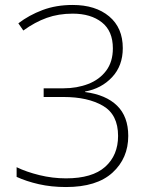

<svg xmlns="http://www.w3.org/2000/svg" viewBox="-20 -744 610 774"><path d="M475 -550Q475 -479 432 -433Q389 -387 323 -375V-373Q407 -362 452 -318Q497 -274 497 -196Q497 -106 433.5 -48Q370 10 246 10Q187 10 136.5 -1.5Q86 -13 47 -31V-70Q86 -51 139 -38Q192 -25 246 -25Q352 -25 404 -71.5Q456 -118 456 -196Q456 -282 395 -317.5Q334 -353 236 -353H156V-388H236Q290 -388 335.5 -405.5Q381 -423 408 -459Q435 -495 435 -549Q435 -619 390.5 -654Q346 -689 273 -689Q216 -689 168.5 -672Q121 -655 74 -621L54 -650Q97 -683 151.5 -703.5Q206 -724 273 -724Q365 -724 420 -678Q475 -632 475 -550Z"/></svg>

Font: Noto Sans Khmer UI ExtraLight
Style: Regular
Weight: 200
Designer: Danh Hong and the Monotype Design Team
Foundry: Monotype Imaging Inc.
Version: Version 2.002; ttfautohint (v1.8.4.7-5d5b)